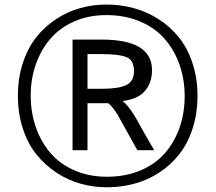

<svg xmlns="http://www.w3.org/2000/svg" viewBox="-20 -794 931 827"><path d="M830.6 -381.3Q830.6 -304.7 809.3 -239.7Q788.1 -174.8 751.5 -128.7Q714.8 -82.5 665.3 -50.3Q615.7 -18.1 558.8 -2.7Q502 12.7 440.4 12.7Q382.3 12.7 327.1 -2.7Q272 -18.1 222.9 -50.5Q173.8 -83 137 -128.7Q100.1 -174.3 78.6 -239.5Q57.1 -304.7 57.1 -381.3Q57.1 -457.5 78.4 -522.5Q99.6 -587.4 136 -633.3Q172.4 -679.2 221.2 -711.4Q270 -743.7 325 -759Q379.9 -774.4 438 -774.4Q499.5 -774.4 556.6 -758.8Q613.8 -743.2 663.8 -710.9Q713.9 -678.7 750.7 -632.8Q787.6 -586.9 809.1 -522.2Q830.6 -457.5 830.6 -381.3ZM440.4 -32.7Q521 -32.7 585.4 -60.1Q649.9 -87.4 690.9 -135Q731.9 -182.6 753.7 -245.1Q775.4 -307.6 775.4 -379.9Q775.4 -452.1 753.4 -514.9Q731.4 -577.6 689.9 -625.7Q648.4 -673.8 583.5 -701.4Q518.6 -729 438 -729Q361.3 -729 299.1 -701.4Q236.8 -673.8 196.3 -626.2Q155.8 -578.6 134 -516.1Q112.3 -453.6 112.3 -382.3Q112.3 -309.6 134.3 -246.3Q156.2 -183.1 196.8 -135.5Q237.3 -87.9 300.3 -60.3Q363.3 -32.7 440.4 -32.7ZM418.5 -411.6Q490.7 -411.6 523.9 -427.5Q557.1 -443.4 557.1 -487.8Q557.1 -533.7 526.1 -547.4Q495.1 -561 413.6 -561H356.9V-411.6ZM446.3 -349.6H356.9V-147H292.5V-623.5H418.5Q634.8 -623.5 634.8 -491.7Q634.8 -439 605 -403.1Q575.2 -367.2 507.8 -358.9Q523.9 -346.2 539.6 -325Q555.2 -303.7 566.9 -283Q578.6 -262.2 601.6 -220.9Q624.5 -179.7 644.5 -147H571.8L510.7 -256.3Q495.1 -285.2 487.3 -298.3Q479.5 -311.5 468.3 -326.4Q457 -341.3 446.3 -349.6Z"/></svg>

Font: Oxygen
Style: Regular
Weight: 400
Designer: Vernon Adams
Foundry: Vernon Adams
Version: Version Release 0.2.3 webfont; ttfautohint (v0.93.3-1d66) -l